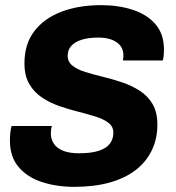

<svg xmlns="http://www.w3.org/2000/svg" viewBox="-20 -716 682 746"><path d="M268.5 10Q200.5 10 143.5 -8.5Q86.5 -27 52.5 -66.8Q18.5 -106.5 18.5 -170.5Q18.5 -185 20 -199.8Q21.5 -214.5 25 -226.5H182Q179.5 -222 178.5 -212.8Q177.5 -203.5 177.5 -197.5Q177.5 -175 189.2 -157.5Q201 -140 225.2 -130.2Q249.5 -120.5 287 -120.5Q336.5 -120.5 365.8 -130.8Q395 -141 407.8 -159Q420.5 -177 420.5 -200Q420.5 -224 401.8 -238.5Q383 -253 352.2 -262.8Q321.5 -272.5 284.5 -281.8Q247.5 -291 210.8 -303.8Q174 -316.5 143.2 -337Q112.5 -357.5 93.8 -389.5Q75 -421.5 75 -470Q75 -544.5 113 -594.5Q151 -644.5 218.2 -670.2Q285.5 -696 373 -696Q440 -696 495.5 -678Q551 -660 584 -622Q617 -584 617 -524Q617 -516.5 616.5 -506.2Q616 -496 613 -481H457.5Q459 -489 459.2 -493.2Q459.5 -497.5 459.5 -501.5Q459.5 -533.5 433.2 -551.8Q407 -570 361.5 -570Q323.5 -570 297 -561.5Q270.5 -553 256.8 -537.5Q243 -522 243 -499.5Q243 -475.5 261.8 -460.8Q280.5 -446 311.8 -436.2Q343 -426.5 380.2 -417.5Q417.5 -408.5 454.5 -396Q491.5 -383.5 522.8 -363.5Q554 -343.5 572.8 -311.8Q591.5 -280 591.5 -232Q591.5 -177.5 570.2 -132.8Q549 -88 508 -56Q467 -24 406.8 -7Q346.5 10 268.5 10Z"/></svg>

Font: Chivo Medium
Style: Italic
Weight: 500
Italic angle: -8.05°
Designer: Hector Gatti
Foundry: Omnibus-Type
Version: Version 2.002